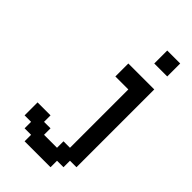

<svg xmlns="http://www.w3.org/2000/svg" viewBox="-273 -773 1047 1047"><g transform="rotate(45 250.0 -250.0)"><path d="M50 100H100V150H150V200H350V150H400V100H450V-500H250V-400H350V50H300V100H200V50H150V0H50ZM350 -600H450V-700H350Z"/></g></svg>

Font: Matrix Sans Video
Style: Regular
Weight: 400
Designer: Brad Neil
Version: Version 1.100